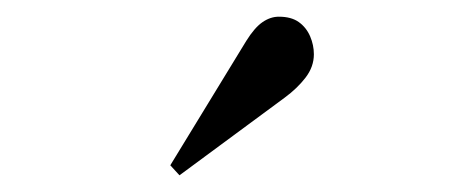

<svg xmlns="http://www.w3.org/2000/svg" viewBox="-20 -794 540 230"><path d="M195 -584 184 -596 275 -745Q285 -761 294.5 -767.5Q304 -774 314 -774Q329 -774 338 -767.5Q347 -761 351.5 -750.5Q356 -740 356 -729Q356 -714 346 -701Q336 -688 321 -677Z"/></svg>

Font: Literata 60pt
Style: Regular
Weight: 400
Designer: Latin by Veronika Burian and Jose Scaglione. Greek by Irene Vlachou. Cyrillic by Vera Evstafieva.
Foundry: TypeTogether
Version: Version 3.002